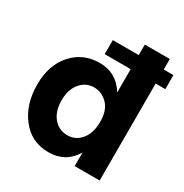

<svg xmlns="http://www.w3.org/2000/svg" viewBox="-192 -964 1111 1157"><g transform="rotate(30 363.5 -385.5)"><path d="M483.4 -479.5V-641.6H302.7V-739.3H483.4V-812.5H657.2V-739.3H724.6V-641.6H657.2V33.2H483.4V-61.5Q422.9 40 303.7 40Q184.6 40 113.3 -51.8Q42 -143.6 42 -279.8Q42 -416 115.7 -498.5Q189.5 -581.1 305.2 -581.1Q420.9 -581.1 483.4 -479.5ZM254.9 -392.1Q216.8 -347.7 216.8 -271Q216.8 -194.3 254.9 -149.9Q293 -105.5 351.1 -105.5Q409.2 -105.5 446.3 -151.4Q483.4 -197.3 483.4 -275.4Q483.4 -353.5 443.4 -395Q403.3 -436.5 348.1 -436.5Q293 -436.5 254.9 -392.1Z"/></g></svg>

Font: GenEi M Gothic v2 Heavy
Style: Regular
Weight: 800
Version: Version 2.0